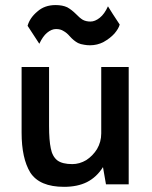

<svg xmlns="http://www.w3.org/2000/svg" viewBox="-20 -721 596 751"><path d="M98.6 -45.9Q64.5 -101.6 64.5 -202.1Q64.5 -288.1 64.5 -459Q90.8 -459 171.9 -459Q171.9 -401.4 171.9 -228.5Q171.9 -171.9 178.7 -140.6Q184.6 -109.4 204.1 -93.8Q223.6 -79.1 262.7 -79.1Q291 -79.1 317.4 -94.7Q342.8 -111.3 359.4 -137.7Q376 -166 376 -199.2Q376 -286.1 376 -459Q402.3 -459 483.4 -459Q483.4 -344.7 483.4 0Q460.9 0 394.5 0Q391.6 -16.6 382.8 -67.4Q358.4 -28.3 320.3 -8.8Q283.2 9.8 230.5 9.8Q134.8 9.8 98.6 -45.9ZM285.2 -552.7Q268.6 -561.5 252.9 -579.1Q241.2 -592.8 228.5 -599.6Q216.8 -607.4 199.2 -607.4Q181.6 -607.4 164.1 -592.8Q147.5 -579.1 133.8 -549.8Q119.1 -573.2 87.9 -620.1Q96.7 -651.4 126 -675.8Q154.3 -701.2 197.3 -701.2Q224.6 -701.2 243.2 -692.4Q260.7 -682.6 277.3 -666Q291 -651.4 303.7 -643.6Q316.4 -636.7 334 -636.7Q351.6 -636.7 370.1 -651.4Q388.7 -666 402.3 -696.3Q417 -671.9 448.2 -625Q444.3 -609.4 427.7 -589.8Q411.1 -571.3 384.8 -556.6Q360.4 -543.9 332 -543.9Q320.3 -543.9 309.6 -545.9Q294.9 -547.9 285.2 -552.7Z"/></svg>

Font: Alata=Ham
Style: Regular
Weight: 400
Designer: Spyros Zevelakis, Eben Sorkin
Version: Version 1.004